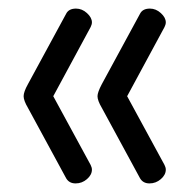

<svg xmlns="http://www.w3.org/2000/svg" viewBox="-20 -501 447 447"><path d="M45 -305 134 -469Q140 -481 157 -481Q171 -481 182.5 -470.5Q194 -460 194 -449Q194 -444 191 -438L104 -277L191 -117Q194 -111 194 -106Q194 -94 182.5 -84Q171 -74 156 -74Q141 -74 134 -86L45 -250Q35 -267 35 -277Q35 -287 45 -305ZM207 -277Q207 -286 217 -305L306 -469Q312 -481 329 -481Q343 -481 354.5 -470.5Q366 -460 366 -449Q366 -444 363 -438L276 -277L363 -117Q366 -111 366 -106Q366 -94 354.5 -84Q343 -74 328 -74Q313 -74 306 -86L217 -250Q207 -267 207 -277Z"/></svg>

Font: Terminal Dosis
Style: Regular
Weight: 400
Designer: Edgar Tolentino, Pablo Impallari, Igino Marini
Foundry: Edgar Tolentino, Pablo Impallari, Igino Marini
Version: Version 1.007